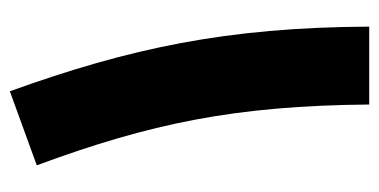

<svg xmlns="http://www.w3.org/2000/svg" viewBox="-210 -560 770 390"><g transform="rotate(-90 175.0 -365.0)"><path d="M315.9 0C314.5 -289.6 272 -487.3 184.6 -730L34.2 -675.3C119.1 -445.3 155.3 -272.9 157.7 0Z"/></g></svg>

Font: Estedad ExtraBold
Style: Regular
Weight: 800
Designer: Amin Abedi
Version: Version 7.3